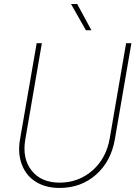

<svg xmlns="http://www.w3.org/2000/svg" viewBox="-20 -926 691 956"><path d="M634.3 -710.9 551.8 -231.9Q532.7 -122.1 458 -56.2Q383.3 9.8 276.4 9.8Q208.5 9.8 159.7 -20Q110.8 -49.8 89.4 -105Q67.9 -160.2 79.1 -229L162.6 -710.9H188.5L105.5 -229Q90.3 -135.3 138.2 -75.9Q186 -16.6 276.4 -16.6Q371.1 -16.6 440.2 -77.1Q509.3 -137.7 526.4 -237.3L607.9 -710.9ZM435.1 -775.4H407.7L333.5 -906.2H364.3Z"/></svg>

Font: TypoPRO Roboto
Style: Italic
Weight: 250
Italic angle: -12°
Designer: Google
Version: Version 2.136; 2016